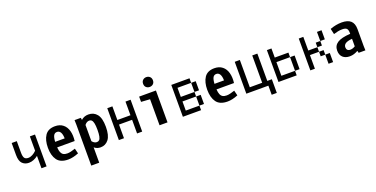

<svg xmlns="http://www.w3.org/2000/svg" viewBox="-22 -1467 4857 2477"><g transform="rotate(-20 2406.0 -228.0)"><path d="M308.6 -169.9Q281.2 -147.5 248.5 -134.3Q215.8 -121.1 182.6 -121.1Q127.9 -121.1 93.3 -155.8Q58.6 -190.4 58.6 -272.5V-437.5H128.9V-280.3Q128.9 -228.5 143.6 -206.1Q158.2 -183.6 196.3 -183.6Q224.6 -183.6 253.9 -199.2Q283.2 -214.8 308.6 -240.2V-437.5H378.9V0H308.6Z M673.8 12.7Q567.4 12.7 522 -49.8Q476.6 -112.3 476.6 -218.8Q476.6 -323.2 519 -386.7Q561.5 -450.2 656.2 -450.2Q722.7 -450.2 765.6 -415.5Q808.6 -380.9 824.7 -320.3Q840.8 -259.8 831.1 -183.6H590.8Q593.8 -139.6 604.5 -114.3Q615.2 -88.9 635.7 -77.1Q656.2 -65.4 689.5 -65.4Q711.9 -65.4 739.7 -72.3Q767.6 -79.1 799.8 -89.8L817.4 -19.5Q739.3 12.7 673.8 12.7ZM721.7 -259.8Q720.7 -315.4 703.6 -343.8Q686.5 -372.1 656.2 -372.1Q625 -372.1 609.9 -346.2Q594.7 -320.3 590.8 -259.8Z M923.8 -374 921.9 -437.5H1007.8L1012.7 -407.2Q1035.2 -427.7 1060.1 -436.5Q1085 -445.3 1113.3 -445.3Q1186.5 -445.3 1229.5 -391.6Q1272.5 -337.9 1272.5 -218.8Q1272.5 -100.6 1230 -46.4Q1187.5 7.8 1120.1 7.8Q1095.7 7.8 1074.2 0.5Q1052.7 -6.8 1033.2 -23.4V187.5H923.8ZM1096.7 -72.3Q1117.2 -72.3 1130.4 -85.4Q1143.6 -98.6 1150.4 -130.9Q1157.2 -163.1 1157.2 -218.8Q1157.2 -275.4 1150.4 -307.6Q1143.6 -339.8 1130.4 -353.5Q1117.2 -367.2 1096.7 -367.2Q1061.5 -367.2 1033.2 -330.1V-108.4Q1060.5 -72.3 1096.7 -72.3Z M1621.1 0V-187.5H1441.4V0H1371.1V-437.5H1441.4V-250H1621.1V-437.5H1691.4V0Z M1929.7 -357.4 1808.6 -365.2V-437.5H2039.1V0H1929.7ZM1913.1 -575.2Q1913.1 -606.4 1932.6 -624.5Q1952.1 -642.6 1980.5 -642.6Q2008.8 -642.6 2028.3 -624.5Q2047.9 -606.4 2047.9 -575.2Q2047.9 -543 2028.3 -525.4Q2008.8 -507.8 1980.5 -507.8Q1952.1 -507.8 1932.6 -525.4Q1913.1 -543 1913.1 -575.2Z M2312.5 -437.5V-375H2250V-437.5ZM2312.5 -375V-312.5H2250V-375ZM2375 -62.5V0H2312.5V-62.5ZM2312.5 -62.5V0H2250V-62.5ZM2312.5 -125V-62.5H2250V-125ZM2312.5 -187.5V-125H2250V-187.5ZM2312.5 -250V-187.5H2250V-250ZM2312.5 -312.5V-250H2250V-312.5ZM2437.5 -62.5V0H2375V-62.5ZM2500 -62.5V0H2437.5V-62.5ZM2562.5 -125V-62.5H2500V-125ZM2375 -437.5V-375H2312.5V-437.5ZM2437.5 -437.5V-375H2375V-437.5ZM2500 -437.5V-375H2437.5V-437.5ZM2562.5 -375V-312.5H2500V-375ZM2562.5 -312.5V-250H2500V-312.5ZM2562.5 -187.5V-125H2500V-187.5ZM2375 -250V-187.5H2312.5V-250ZM2437.5 -250V-187.5H2375V-250ZM2500 -250V-187.5H2437.5V-250Z M2861.3 12.7Q2754.9 12.7 2709.5 -49.8Q2664.1 -112.3 2664.1 -218.8Q2664.1 -323.2 2706.5 -386.7Q2749 -450.2 2843.8 -450.2Q2910.2 -450.2 2953.1 -415.5Q2996.1 -380.9 3012.2 -320.3Q3028.3 -259.8 3018.6 -183.6H2778.3Q2781.2 -139.6 2792 -114.3Q2802.7 -88.9 2823.2 -77.1Q2843.8 -65.4 2877 -65.4Q2899.4 -65.4 2927.2 -72.3Q2955.1 -79.1 2987.3 -89.8L3004.9 -19.5Q2926.8 12.7 2861.3 12.7ZM2909.2 -259.8Q2908.2 -315.4 2891.1 -343.8Q2874 -372.1 2843.8 -372.1Q2812.5 -372.1 2797.4 -346.2Q2782.2 -320.3 2778.3 -259.8Z M3494.1 -62.5V125H3423.8V0H3121.1V-437.5H3191.4V-62.5H3361.3V-437.5H3431.6V-62.5Z M3625 -437.5V-375H3562.5V-437.5ZM3625 -375V-312.5H3562.5V-375ZM3687.5 -62.5V0H3625V-62.5ZM3625 -62.5V0H3562.5V-62.5ZM3625 -125V-62.5H3562.5V-125ZM3625 -187.5V-125H3562.5V-187.5ZM3625 -250V-187.5H3562.5V-250ZM3625 -312.5V-250H3562.5V-312.5ZM3750 -62.5V0H3687.5V-62.5ZM3812.5 -62.5V0H3750V-62.5ZM3875 -125V-62.5H3812.5V-125ZM3875 -187.5V-125H3812.5V-187.5ZM3875 -250V-187.5H3812.5V-250ZM3812.5 -312.5V-250H3750V-312.5ZM3750 -312.5V-250H3687.5V-312.5ZM3687.5 -312.5V-250H3625V-312.5Z M4062.5 -437.5V-375H4000V-437.5ZM4062.5 -375V-312.5H4000V-375ZM4062.5 -312.5V-250H4000V-312.5ZM4062.5 -250V-187.5H4000V-250ZM4062.5 -187.5V-125H4000V-187.5ZM4062.5 -125V-62.5H4000V-125ZM4062.5 -62.5V0H4000V-62.5ZM4250 -187.5V-125H4187.5V-187.5ZM4312.5 -125V-62.5H4250V-125ZM4312.5 -62.5V0H4250V-62.5ZM4250 -312.5V-250H4187.5V-312.5ZM4312.5 -375V-312.5H4250V-375ZM4312.5 -437.5V-375H4250V-437.5ZM4125 -250V-187.5H4062.5V-250ZM4187.5 -250V-187.5H4125V-250Z M4541 3.9Q4482.4 3.9 4447.3 -28.3Q4412.1 -60.5 4412.1 -120.1Q4412.1 -189.5 4467.3 -225.1Q4522.5 -260.7 4644.5 -267.6V-278.3Q4644.5 -323.2 4627.4 -340.3Q4610.4 -357.4 4566.4 -357.4Q4537.1 -357.4 4507.3 -351.6Q4477.5 -345.7 4447.3 -335.9L4429.7 -413.1Q4511.7 -443.4 4589.8 -443.4Q4671.9 -443.4 4712.9 -406.7Q4753.9 -370.1 4753.9 -292V-62.5L4755.9 0H4663.1L4656.2 -29.3Q4628.9 -13.7 4601.1 -4.9Q4573.2 3.9 4541 3.9ZM4577.1 -74.2Q4592.8 -74.2 4608.9 -79.1Q4625 -84 4644.5 -95.7V-199.2Q4580.1 -193.4 4552.7 -174.8Q4525.4 -156.2 4525.4 -125Q4525.4 -101.6 4538.1 -87.9Q4550.8 -74.2 4577.1 -74.2Z"/></g></svg>

Font: Sudo Variable
Style: Regular
Weight: 400
Monospace: yes
Designer: Jens Kutilek
Foundry: Jens Kutilek
Version: Version 0.040